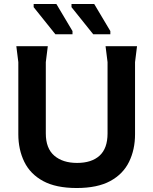

<svg xmlns="http://www.w3.org/2000/svg" viewBox="-20 -932 770 964"><path d="M365 12Q261 12 196.5 -23Q132 -58 102 -119.5Q72 -181 72 -258V-620L62 -700H220L210 -620V-262Q210 -187 252.5 -150.5Q295 -114 367 -114Q440 -114 480 -150.5Q520 -187 520 -262V-620L510 -700H668L658 -620V-258Q658 -181 628 -119.5Q598 -58 533.5 -23Q469 12 365 12ZM534 -760H448L339 -896V-912H453L534 -776ZM344 -760H258L149 -896V-912H263L344 -776Z"/></svg>

Font: AR One Sans
Style: Bold
Weight: 700
Designer: Niteesh Yadav
Foundry: Niteesh Yadav
Version: Version 1.001;gftools[0.9.33]